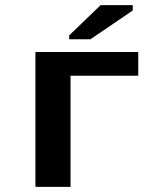

<svg xmlns="http://www.w3.org/2000/svg" viewBox="-20 -732 640 752"><path d="M521.5 -528.3V-435.5H256.3V0H118.7V-528.3ZM251 -578.1V-593.3L374 -711.9H500V-690.9L334 -578.1Z"/></svg>

Font: Liberation Mono
Style: Bold
Weight: 700
Monospace: yes
Designer: Steve Matteson
Foundry: Ascender Corporation
Version: Version 2.1.5